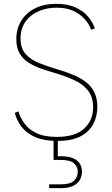

<svg xmlns="http://www.w3.org/2000/svg" viewBox="-20 -727 584 1000"><path d="M281 87Q322 85 350 93.5Q378 102 392.5 121Q407 140 407 167Q407 192 395 211.5Q383 231 359 242Q335 253 300 253H236V233H297Q347 233 366 214Q385 195 385 167Q385 142 366 124Q347 106 297 106H259V-7H281ZM76 -147Q84 -118 105 -87Q126 -56 167 -35Q208 -14 276 -14Q371 -14 418 -57Q465 -100 465 -168Q465 -221 439 -254.5Q413 -288 369 -308.5Q325 -329 272 -345Q230 -357 193 -370Q156 -383 127 -402Q98 -421 81.5 -450Q65 -479 65 -523Q65 -577 90.5 -618.5Q116 -660 162.5 -683.5Q209 -707 273 -707Q333 -707 374 -688Q415 -669 439.5 -639.5Q464 -610 474 -579L455 -572Q447 -596 425 -623Q403 -650 366 -668.5Q329 -687 274 -687Q224 -687 181 -668.5Q138 -650 112.5 -614Q87 -578 87 -527Q87 -475 113.5 -445.5Q140 -416 184 -398.5Q228 -381 281 -365Q323 -353 360.5 -337.5Q398 -322 426.5 -300.5Q455 -279 471 -247Q487 -215 487 -170Q487 -123 466.5 -82.5Q446 -42 400.5 -17.5Q355 7 278 7Q209 7 163.5 -13Q118 -33 92.5 -66.5Q67 -100 57 -139Z"/></svg>

Font: Albert Sans Thin
Style: Regular
Weight: 250
Designer: Andreas Rasmussen
Foundry: a.Foundry
Version: Version 1.025